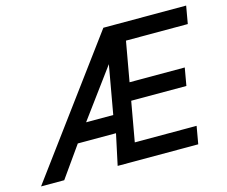

<svg xmlns="http://www.w3.org/2000/svg" viewBox="-88 -720 994 840"><g transform="rotate(-15 409.0 -300.0)"><path d="M347 0H712L726 -80H446L478 -260H728L742 -340H492L524 -520H804L818 -600H443L0 0H105L204 -140H377ZM425 -440 386 -220H263Z"/></g></svg>

Font: Gauge
Style: Italic
Weight: 400
Italic angle: -80°
Designer: Daniel Pimley
Foundry: Daniel Pimley
Version: Version 1.000;PS 001.001;hotconv 1.0.56